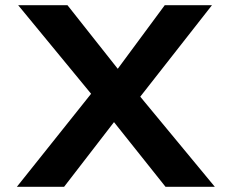

<svg xmlns="http://www.w3.org/2000/svg" viewBox="-20 -720 893 740"><path d="M618 0 367 -315 50 -700H240L482 -394L808 0ZM45 0 349 -381 460 -302 227 0ZM503 -325 394 -401 615 -700H797Z"/></svg>

Font: Lexend Giga SemiBold
Style: Regular
Weight: 600
Designer: Bonnie Shaver-Troup, Thomas Jockin
Foundry: Lexend
Version: Version 1.007